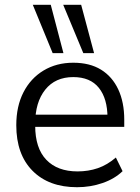

<svg xmlns="http://www.w3.org/2000/svg" viewBox="-20 -773 584 802"><path d="M302 9Q184 9 116 -59.5Q48 -128 48 -250Q48 -329 78 -387.5Q108 -446 162 -478.5Q216 -511 286 -511Q355 -511 402 -482Q449 -453 474 -399.5Q499 -346 499 -273V-243H110V-294H446L429 -281Q429 -361 393 -406Q357 -451 286 -451Q211 -451 169 -398.5Q127 -346 127 -257V-248Q127 -154 173.5 -105.5Q220 -57 304 -57Q349 -57 388.5 -70.5Q428 -84 464 -115L492 -58Q459 -26 408.5 -8.5Q358 9 302 9ZM328 -551 244 -753H319L373 -551ZM200 -551 117 -753H192L245 -551Z"/></svg>

Font: Mulish ExtraLight
Style: Regular
Weight: 400
Version: Version 3.603